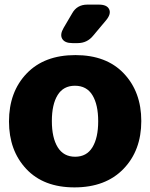

<svg xmlns="http://www.w3.org/2000/svg" viewBox="-20 -798 652 833"><path d="M294 -611Q261 -611 250 -629.5Q239 -648 256 -677L293 -740Q314 -778 359 -778H409Q444 -778 453.5 -758Q463 -738 441 -711L384 -643Q358 -611 317 -611ZM303 15Q169 15 94 -65Q19 -145 19 -271Q19 -399 95.5 -479Q172 -559 307 -559Q442 -559 517.5 -479Q593 -399 593 -273Q593 -145 515.5 -65Q438 15 303 15ZM305 -426Q255 -426 230 -385.5Q205 -345 205 -273Q205 -200 230.5 -159Q256 -118 306 -118Q356 -118 381 -159Q406 -200 406 -272Q406 -344 381 -385Q356 -426 305 -426Z"/></svg>

Font: Jellee Roman
Style: Regular
Weight: 400
Designer: Alfredo Marco Pradil
Foundry: Alfredo Marco Pradil
Version: Version 1.016;PS 001.016;hotconv 1.0.88;makeotf.lib2.5.64775